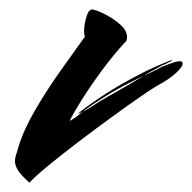

<svg xmlns="http://www.w3.org/2000/svg" viewBox="-20 -394 411 411"><path d="M43 -3Q25 -19 18.5 -29.5Q12 -40 12 -49Q12 -56 14.5 -63Q17 -70 19 -78Q30 -115 55 -158Q80 -201 109.5 -242.5Q139 -284 162 -316Q160 -318 160 -328Q160 -342 165.5 -359.5Q171 -377 181 -373Q193 -370 209.5 -361Q226 -352 239 -340Q252 -328 252 -314Q252 -311 250 -305H249Q223 -277 198 -243Q173 -209 154.5 -179.5Q136 -150 129 -135Q135 -138 142 -143Q149 -148 157 -155Q152 -152 148.5 -151Q145 -150 147 -151Q173 -172 207.5 -194Q242 -216 278 -234.5Q314 -253 346 -265H348Q350 -265 345.5 -262.5Q341 -260 334 -257Q327 -254 315 -247.5Q303 -241 288 -232Q302 -238 317 -246Q332 -254 348 -259Q353 -261 357.5 -262Q362 -263 364 -263Q371 -263 371 -258Q371 -251 357 -238Q343 -225 321 -213Q308 -206 280.5 -187Q253 -168 218 -142.5Q183 -117 147.5 -90Q112 -63 84 -40Q56 -17 43 -3ZM157 -155Q162 -157 167.5 -160.5Q173 -164 175 -165Q194 -178 225.5 -195.5Q257 -213 288 -232Q238 -208 209 -190Q180 -172 157 -155Z"/></svg>

Font: Smooch
Style: Regular
Weight: 400
Designer: Robert E. Leuschke
Foundry: Robert E. Leuschke
Version: Version 1.010; ttfautohint (v1.8.3)